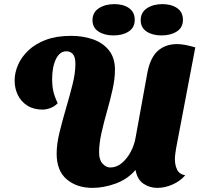

<svg xmlns="http://www.w3.org/2000/svg" viewBox="-20 -892 992 932"><path d="M429 20Q353 20 304 -21.5Q255 -63 255 -146Q255 -193 269 -250Q283 -307 300.5 -366.5Q318 -426 332 -481.5Q346 -537 346 -582Q346 -615 334 -629Q322 -643 302 -643Q270 -643 251.5 -605Q233 -567 233 -506Q233 -477 238.5 -451Q244 -425 260 -391Q245 -375 224.5 -367.5Q204 -360 187 -360Q143 -360 112.5 -379.5Q82 -399 66.5 -431Q51 -463 51 -501Q51 -539 67.5 -577Q84 -615 117.5 -647Q151 -679 202.5 -698.5Q254 -718 325 -718Q383 -718 431.5 -701Q480 -684 509 -647.5Q538 -611 538 -554Q538 -510 526.5 -458Q515 -406 499.5 -352Q484 -298 472.5 -246.5Q461 -195 461 -152Q461 -116 478 -97.5Q495 -79 515 -79Q546 -79 571.5 -100.5Q597 -122 614.5 -155Q632 -188 638 -223L695 -537Q709 -612 746 -645Q783 -678 839 -678Q859 -678 881.5 -673.5Q904 -669 928 -662L835 -173Q833 -159 831 -146Q829 -133 829 -120Q829 -90 840 -68Q851 -46 879 -41Q855 -13 818 3.5Q781 20 744 20Q706 20 676 -0.5Q646 -21 638 -67Q599 -22 541.5 -1Q484 20 429 20ZM764 -720Q720 -720 691.5 -739Q663 -758 663 -794Q663 -832 693.5 -852Q724 -872 768 -872Q812 -872 840 -852.5Q868 -833 868 -796Q868 -758 838 -739Q808 -720 764 -720ZM531 -720Q487 -720 458 -739Q429 -758 429 -794Q429 -832 460 -852Q491 -872 535 -872Q579 -872 606.5 -852.5Q634 -833 634 -796Q634 -758 604.5 -739Q575 -720 531 -720Z"/></svg>

Font: Sansita Swashed ExtraBold
Style: Regular
Weight: 800
Designer: Pablo Cosgaya
Foundry: Omnibus-Type
Version: Version 1.003; ttfautohint (v1.8.3)